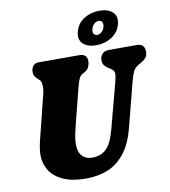

<svg xmlns="http://www.w3.org/2000/svg" viewBox="-99 -1017 984 1111"><g transform="rotate(-10 393.0 -461.5)"><path d="M508.5 -243 578 -504.5Q586.5 -535.5 587.8 -556Q589 -576.5 568.5 -589L560.5 -594Q538 -608 530 -620Q522 -632 522.5 -650.5Q523 -671 536.5 -685.5Q550 -700 576.5 -700H740.5Q763.5 -700 774.5 -687.2Q785.5 -674.5 785.5 -655Q785.5 -630 773.8 -617Q762 -604 741.5 -592.5L732.5 -587.5Q708 -574 698 -553.5Q688 -533 678.5 -496L611 -234Q588 -145 546 -91.2Q504 -37.5 446.8 -13.8Q389.5 10 319.5 10Q233 10 180 -15.2Q127 -40.5 103 -81.5Q79 -122.5 79.5 -170.5Q80.5 -207.5 91.2 -250.8Q102 -294 110 -326.5L156.5 -512.5Q163.5 -540 162 -564.2Q160.5 -588.5 152 -596.5L145.5 -602.5Q130 -616.5 124 -626.5Q118 -636.5 118.5 -655Q119 -673 130.2 -686.5Q141.5 -700 160 -700H400Q448 -700 447 -656Q446.5 -639 439.2 -622.8Q432 -606.5 412.5 -596.5L404 -592Q388 -583.5 380.2 -566Q372.5 -548.5 364.5 -517L316 -326.5Q304 -279 298.2 -250Q292.5 -221 292 -198Q291.5 -151 313 -127Q334.5 -103 374 -103Q423 -103 455.2 -133.2Q487.5 -163.5 508.5 -243ZM508.5 -739.5Q458.5 -739.5 431.5 -764.5Q404.5 -789.5 417 -836.5Q429.5 -883.5 469.8 -908.2Q510 -933 560 -933Q611.5 -933 638 -907.5Q664.5 -882 652.5 -836.5Q640 -791 600 -765.2Q560 -739.5 508.5 -739.5ZM545.5 -875.5Q531 -875.5 519 -864.8Q507 -854 502.5 -836.5Q497.5 -819 504 -808.2Q510.5 -797.5 525 -797.5Q539.5 -797.5 551 -808.5Q562.5 -819.5 567.5 -836.5Q572 -854 566 -864.8Q560 -875.5 545.5 -875.5Z"/></g></svg>

Font: Fraunces 144pt S100 Black
Style: Italic
Weight: 900
Italic angle: -16°
Version: Version 1.000; ttfautohint (v1.8.3)